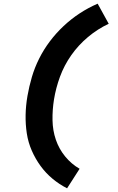

<svg xmlns="http://www.w3.org/2000/svg" viewBox="-20 -861 640 1042"><path d="M344 161Q301 139 264.5 108.5Q228 78 200 39.5Q172 1 152.5 -43.5Q133 -88 125.5 -137Q118 -186 119 -237Q120 -288 129 -340Q138 -392 153 -443Q168 -494 192.5 -543Q217 -592 250.5 -636.5Q284 -681 325 -719.5Q366 -758 412.5 -788.5Q459 -819 510 -841L570 -732Q510 -704 457.5 -660Q405 -616 366.5 -561Q328 -506 305.5 -444.5Q283 -383 273 -321Q264 -265 265 -209Q266 -153 283 -103Q300 -53 333.5 -12Q367 29 412 55Z"/></svg>

Font: Iosevka Heavy Extended
Style: Italic
Weight: 900
Width: 7
Italic angle: -9°
Monospace: yes
Designer: Belleve Invis
Foundry: Belleve Invis
Version: Version 32.5.0; ttfautohint (v1.8.4)